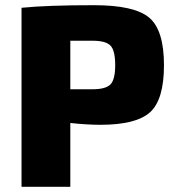

<svg xmlns="http://www.w3.org/2000/svg" viewBox="-20 -720 675 740"><path d="M63 0V-690Q161 -700 342 -700Q498 -700 555 -652Q612 -604 612 -469Q612 -336 558.5 -287.5Q505 -239 367 -239Q316 -239 251 -246V0ZM251 -376H337Q388 -376 406 -395Q424 -414 424 -469Q424 -525 406 -544Q388 -563 337 -563H251Z"/></svg>

Font: Ezarion Extra Bold
Style: Regular
Weight: 800
Designer: Natanael Gama
Version: Version 1.001;PS 001.001;hotconv 1.0.70;makeotf.lib2.5.58329